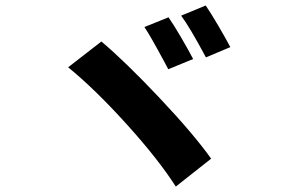

<svg xmlns="http://www.w3.org/2000/svg" viewBox="-20 -756 1040 706"><path d="M690.2 -539 598.8 -501.4 582.8 -531.4Q531.8 -626.2 511 -656.6L599.6 -692.4Q618.2 -665.8 645.3 -619.5Q672.4 -573.2 690.2 -539ZM827 -582.8 737.2 -545Q676.8 -657.8 646 -698.4L736.4 -735.8Q755.2 -708.4 782.9 -661.1Q810.6 -613.8 827 -582.8ZM756.4 -172.6 626.4 -70Q562.4 -170.2 445.8 -299.2Q329.2 -428.2 230.6 -508.6L352.8 -603.4Q440.4 -529.8 566.4 -396.2Q692.4 -262.6 756.4 -172.6Z"/></svg>

Font: 寒蝉端黑体 Light
Style: Regular
Weight: 300
Designer: ChillDuanSans {Warren2060}; 
Source Han Sans {Ryoko NISHIZUKA 西塚涼子 (kana, bopomofo & ideographs); Paul D. Hunt (Latin, G
Foundry: ChillType&Adobe
Version: Version 1.300;Glyphs 3.3 (3306)